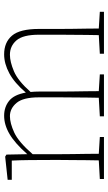

<svg xmlns="http://www.w3.org/2000/svg" viewBox="183 -706 523 929"><g transform="rotate(-90 444.5 -241.5)"><path d="M43 0V-20L133 -25Q134 -51 134 -84.5Q134 -118 134.5 -151Q135 -184 135 -210V-259Q135 -312 134.5 -360Q134 -408 132 -446H39V-466L151 -478L161 -472L163 -371Q216 -431 260.5 -457Q305 -483 349 -483Q391 -483 421 -459Q451 -435 461 -378Q508 -433 554.5 -458Q601 -483 646 -483Q704 -483 736.5 -445Q769 -407 769 -314V-210Q769 -183 769.5 -149.5Q770 -116 770.5 -83.5Q771 -51 771 -25L852 -20V0H649V-20L739 -25Q740 -51 740 -83.5Q740 -116 740.5 -149.5Q741 -183 741 -210V-315Q741 -392 713.5 -423.5Q686 -455 644 -455Q610 -455 564 -435.5Q518 -416 464 -355Q465 -345 465.5 -335Q466 -325 466 -314V-210Q466 -183 466.5 -149.5Q467 -116 467.5 -83.5Q468 -51 468 -25L549 -20V0H346V-20L436 -25Q437 -51 437 -83.5Q437 -116 437.5 -149.5Q438 -183 438 -210V-315Q438 -391 411 -423Q384 -455 347 -455Q313 -455 267.5 -434Q222 -413 163 -345V-210Q163 -184 163.5 -150.5Q164 -117 164.5 -84Q165 -51 165 -25L246 -20V0Z"/></g></svg>

Font: Source Serif Pro ExtraLight
Style: Regular
Weight: 200
Designer: Frank Grießhammer
Foundry: Adobe Systems Incorporated
Version: Version 3.001;hotconv 1.0.111;makeotfexe 2.5.65597